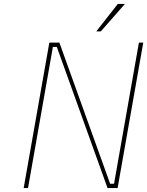

<svg xmlns="http://www.w3.org/2000/svg" viewBox="-20 -953 746 973"><path d="M468 -794 577 -933H613L491 -794ZM100 0 230 -737H281L538 -22H558L684 -737H706L576 0H525L268 -715H248L122 0Z"/></svg>

Font: Tomorrow Thin
Style: Italic
Weight: 250
Italic angle: -10°
Designer: Tony de Marco, Monica Rizzolli
Foundry: Just in Type
Version: Version 2.002